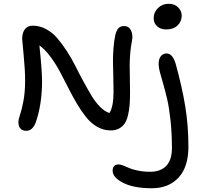

<svg xmlns="http://www.w3.org/2000/svg" viewBox="-20 -734 1080 1023"><path d="M866.2 -577.1Q835.4 -577.1 817.1 -594Q798.8 -610.8 798.8 -637.2Q798.8 -668.9 822 -691.4Q845.2 -713.9 878.9 -713.9Q910.6 -713.9 929.4 -694.6Q948.2 -675.3 948.2 -650.9Q948.2 -619.6 926 -598.4Q903.8 -577.1 866.2 -577.1ZM120.1 -37.1Q100.1 -37.1 89.1 -48.8Q78.1 -60.5 78.1 -83Q78.1 -97.7 86.9 -123Q95.7 -148.4 104.7 -195.1Q113.8 -241.7 113.8 -307.1Q113.8 -359.9 106 -440.7Q98.1 -521.5 98.1 -526.9Q98.1 -558.6 112.3 -577.9Q126.5 -597.2 154.8 -597.2Q191.4 -597.2 225.1 -579.1Q258.8 -561 284.7 -531Q310.5 -501 335.9 -462.2Q361.3 -423.3 381.8 -382.1Q402.3 -340.8 424.8 -299.6Q447.3 -258.3 467.5 -224.4Q487.8 -190.4 512.7 -165.3Q537.6 -140.1 563 -131.8Q585 -166.5 585 -244.1Q585 -273.4 583.7 -324Q582.5 -374.5 582 -405Q581.5 -435.5 584.5 -475.1Q587.4 -514.6 594.2 -545.9Q600.1 -572.3 611.1 -583.7Q622.1 -595.2 641.1 -595.2Q667 -595.2 678.2 -571.5Q689.5 -547.9 683.1 -516.1Q676.3 -482.9 673.6 -446.8Q670.9 -410.6 670.9 -385.5Q670.9 -360.4 671.9 -314.9Q672.9 -269.5 672.9 -243.2Q672.9 -204.6 670.7 -176.3Q668.5 -147.9 662.1 -120.6Q655.8 -93.3 644.5 -76.4Q633.3 -59.6 614.5 -49.3Q595.7 -39.1 569.8 -39.1Q531.7 -39.1 498 -58.3Q464.4 -77.6 438.2 -110.6Q412.1 -143.6 388.4 -183.8Q364.7 -224.1 342 -269.5Q319.3 -314.9 297.1 -356Q274.9 -397 247.1 -434.1Q219.2 -471.2 189.9 -492.2Q204.1 -356 204.1 -303.2Q204.1 -176.8 169.9 -80.1Q152.8 -37.1 120.1 -37.1ZM789.1 269Q692.4 269 636.2 240.2Q580.1 211.4 580.1 175.8Q580.1 142.1 612.8 142.1Q622.1 142.1 637.5 148.2Q652.8 154.3 668.9 161.6Q685.1 168.9 714.8 175Q744.6 181.2 779.8 181.2Q835.9 181.2 866 149.4Q896 117.7 896 55.2Q896 -22.9 888.7 -91.6Q881.3 -160.2 870.8 -205.1Q860.4 -250 850.1 -285.4Q839.8 -320.8 832.5 -347.4Q825.2 -374 825.2 -391.1Q825.2 -420.4 837.2 -434.8Q849.1 -449.2 867.2 -449.2Q899.9 -449.2 916 -394Q950.7 -268.6 967.3 -165.8Q983.9 -63 983.9 48.8Q983.9 155.3 931.4 212.2Q878.9 269 789.1 269Z"/></svg>

Font: Shantell Sans Irregular Bouncy
Style: Regular
Weight: 400
Designer: Stephen Nixon, Anya Danilova, Shantell Martin
Foundry: Arrow Type
Version: Version 1.006;[9816181b4]